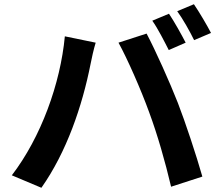

<svg xmlns="http://www.w3.org/2000/svg" viewBox="-20 -863 1040 909"><path d="M898 -843 819 -810C846 -773 879 -714 899 -673L979 -707C961 -742 924 -805 898 -843ZM780 -798 701 -765C728 -727 758 -667 779 -626L859 -661C840 -698 805 -761 780 -798ZM686 -332C726 -224 762 -98 790 21L938 -27C910 -126 857 -286 822 -376C784 -473 715 -627 674 -704L541 -661C583 -585 648 -437 686 -332ZM36 -33 176 26C295 -143 369 -359 409 -561C413 -583 424 -632 433 -661L287 -691C266 -467 174 -213 36 -33Z"/></svg>

Font: DAIFUKU Sans JP
Style: Bold
Weight: 700
Designer: Original font ‘Source Han Sans JP’ : Ryoko NISHIZUKA  (kana, bopomofo & ideographs); Paul D. Hunt (Latin, Greek & Cyrill
Foundry: Daifuku
Version: Version 1.001